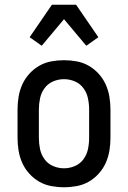

<svg xmlns="http://www.w3.org/2000/svg" viewBox="-20 -782 540 810"><path d="M250 8Q223 8 196 3Q169 -2 145.5 -15.5Q122 -29 103.5 -49.5Q85 -70 74 -94.5Q63 -119 58.5 -146Q54 -173 54 -200V-320Q54 -347 58.5 -374Q63 -401 74 -425.5Q85 -450 103.5 -470.5Q122 -491 145.5 -504.5Q169 -518 196 -523Q223 -528 250 -528Q277 -528 304 -523Q331 -518 354.5 -504.5Q378 -491 396.5 -470.5Q415 -450 426 -425.5Q437 -401 441.5 -374Q446 -347 446 -320V-200Q446 -173 441.5 -146Q437 -119 426 -94.5Q415 -70 396.5 -49.5Q378 -29 354.5 -15.5Q331 -2 304 3Q277 8 250 8ZM250 -72Q274 -72 296 -81.5Q318 -91 332 -110Q346 -129 351 -152.5Q356 -176 356 -200V-320Q356 -344 351 -367.5Q346 -391 332 -410Q318 -429 296 -438.5Q274 -448 250 -448Q226 -448 204 -438.5Q182 -429 168 -410Q154 -391 149 -367.5Q144 -344 144 -320V-200Q144 -176 149 -152.5Q154 -129 168 -110Q182 -91 204 -81.5Q226 -72 250 -72ZM156 -589 105 -625 199 -762H301L395 -625L344 -589L250 -701Z"/></svg>

Font: Iosevka Medium
Style: Regular
Weight: 500
Monospace: yes
Designer: Belleve Invis
Foundry: Belleve Invis
Version: Version 32.5.0; ttfautohint (v1.8.4)